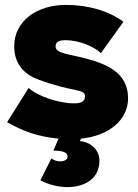

<svg xmlns="http://www.w3.org/2000/svg" viewBox="-20 -554 563 784"><path d="M255 210C323 210 386 178 386 102C386 62 356 27 306 22L311 12C423 1 503 -63 503 -153C503 -262 406 -296 323 -317C262 -333 207 -336 207 -364C207 -380 216 -390 247 -390C299 -390 360 -367 392 -337L484 -465C423 -510 340 -534 248 -534C132 -534 38 -469 38 -365C38 -290 82 -249 137 -229C276 -177 327 -193 327 -161C327 -140 312 -132 282 -132C221 -132 133 -161 97 -195L9 -55C75 -17 140 5 219 12L198 61C247 61 256 73 256 86C256 95 246 105 226 105C210 105 198 99 190 93L145 182C176 199 217 210 255 210Z"/></svg>

Font: Fixel Display Black
Style: Regular
Weight: 900
Designer: AlfaBravo + MacPaw
Foundry: Kyrylo Tkachov, Marchela Mozhyna, Serhii Makarenko, Maria Weinstein, Zakhar Kryvoshyya
Version: Version 1.211